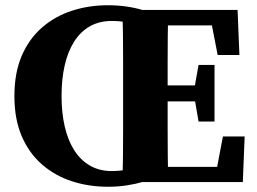

<svg xmlns="http://www.w3.org/2000/svg" viewBox="-20 -695 982 733"><path d="M215 -329Q215 -265 227 -212.5Q239 -160 263 -122Q287 -84 323 -63Q359 -42 406 -42Q441 -42 470 -48.5Q499 -55 527 -70V-1Q500 7 465.5 12.5Q431 18 392 18Q319 18 254.5 -3Q190 -24 140.5 -67Q91 -110 63 -175Q35 -240 35 -328Q35 -417 63 -482Q91 -547 140.5 -590Q190 -633 254.5 -654Q319 -675 392 -675Q429 -675 463.5 -670Q498 -665 527 -656V-587Q499 -602 470 -608.5Q441 -615 407 -615Q359 -615 323 -594.5Q287 -574 263 -536Q239 -498 227 -445.5Q215 -393 215 -329ZM447 0Q449 -51 449.5 -101.5Q450 -152 450 -204.5Q450 -257 450 -310V-350Q450 -402 450 -453Q450 -504 449.5 -555.5Q449 -607 447 -657H622Q621 -608 620.5 -556.5Q620 -505 620 -453.5Q620 -402 620 -350V-313Q620 -259 620 -206.5Q620 -154 620.5 -103Q621 -52 622 0ZM738 -231 721 -331V-351L738 -447H799V-231ZM536 -308V-369H756V-308ZM811 -485 789 -598H539V-657H887L894 -485ZM831 -174H914L907 0H539V-58H809Z"/></svg>

Font: Source Serif 4 18pt
Style: Bold
Weight: 700
Designer: Frank Grießhammer
Foundry: Adobe Systems Incorporated
Version: Version 4.004;hotconv 1.0.116;makeotfexe 2.5.65601